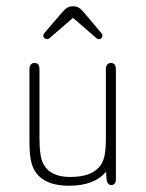

<svg xmlns="http://www.w3.org/2000/svg" viewBox="-20 -583 467 613"><path d="M319 -35Q319 -7 323.5 0.5Q328 8 335 8Q342 8 346 3Q350 -2 350 -10V-362Q350 -372 346 -377Q342 -382 334 -382Q327 -382 322.5 -377Q318 -372 318 -362V-142Q318 -105 313.5 -84.5Q309 -64 297 -50Q270 -18 204 -18Q172 -18 150.5 -28.5Q129 -39 118 -61Q106 -82 106 -142V-362Q106 -372 102 -377Q98 -382 90 -382Q83 -382 78.5 -377Q74 -372 74 -362V-139Q74 -111 75.5 -93Q77 -75 81 -61Q102 10 201 10Q281 10 319 -35ZM213 -526 287 -462Q291 -458 296 -458Q301 -458 304 -461.5Q307 -465 307 -469Q307 -474 303 -478L249 -542Q239 -554 231.5 -558.5Q224 -563 213 -563Q203 -563 195 -558.5Q187 -554 177 -542L123 -479Q121 -476 119.5 -473.5Q118 -471 118 -469Q118 -465 122 -461.5Q126 -458 130 -458Q135 -458 139 -462Z"/></svg>

Font: Beiruti ExtraLight
Style: Regular
Weight: 250
Designer: Arlette Boutros
Foundry: Boutros
Version: Version 1.41